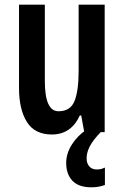

<svg xmlns="http://www.w3.org/2000/svg" viewBox="-20 -563 528 818"><path d="M426 -543V0H339L326 -71H320Q283 10 201 10Q128 10 94.5 -43.5Q61 -97 61 -189V-543H171V-218Q171 -89 229 -89Q280 -89 297.5 -132.5Q315 -176 315 -261V-543ZM349 112Q349 133 360.5 146Q372 159 392 159Q405 159 413 156.5Q421 154 427 151V225Q417 229 402.5 232Q388 235 369 235Q315 235 288.5 207Q262 179 262 131Q262 91 286 53Q310 15 349 -11L409 0Q377 33 363 59.5Q349 86 349 112Z"/></svg>

Font: Noto Sans Telugu ExtraCondensed SemiBold
Style: Regular
Weight: 600
Width: 2
Designer: Jelle Bosma - Monotype Design Team
Foundry: Monotype Imaging Inc.
Version: Version 2.005; ttfautohint (v1.8.4.7-5d5b)